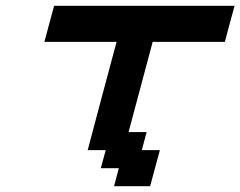

<svg xmlns="http://www.w3.org/2000/svg" viewBox="-20 -645 832 665"><path d="M375 0H500Q505.9 -21 516.8 -62.5Q527.8 -104 533.7 -125H471.2L487.8 -187.5H425.3L508.8 -500H758.8Q764.2 -520.5 775.4 -562.3Q786.6 -604 792.5 -625H167.5Q161.6 -604 150.4 -562.3Q139.2 -520.5 133.8 -500H383.8Q366.7 -437.5 333.5 -312.5Q300.3 -187.5 283.7 -125H346.2L329.1 -62.5H391.6Z"/></svg>

Font: Faithful 32x
Style: Oblique
Weight: 400
Foundry: Faithful Resource Pack
Version: Version 1.0; January 27, 2023